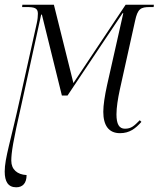

<svg xmlns="http://www.w3.org/2000/svg" viewBox="-34 -556 674 816"><path d="M35 240C62 240 79 223 79 188C39 186 14 164 14 127C14 94 21 46 57 -111L141 -494H144L229 -150H253L487 -500H490L421 -194C411 -148 405 -109 405 -81C405 -23 428 10 476 10C517 10 542 -10 567 -38L560 -45C536 -21 524 -9 497 -9C472 -9 461 -29 461 -70C461 -99 467 -137 475 -174L540 -467C551 -519 564 -526 603 -526H619L620 -536H500L278 -203L195 -536H61L60 -526H79C112 -526 127 -522 127 -498C127 -488 126 -473 122 -456L53 -146C12 42 -14 116 -14 173C-14 215 0 240 35 240Z"/></svg>

Font: Noto Serif Display Condensed Light
Style: Italic
Weight: 300
Width: 3
Italic angle: -12°
Designer: Monotype Design Team
Foundry: Monotype Imaging Inc.
Version: Version 2.009